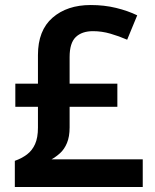

<svg xmlns="http://www.w3.org/2000/svg" viewBox="-20 -744 617 764"><path d="M341 -724Q395 -724 442 -712.5Q489 -701 526 -683L486 -586Q454 -600 419.5 -610Q385 -620 350 -620Q306 -620 281.5 -596.5Q257 -573 257 -517V-411H447V-319H257V-237Q257 -200 246.5 -175Q236 -150 219.5 -135Q203 -120 185 -110H548V0H39V-104Q67 -114 87.5 -129.5Q108 -145 119.5 -170.5Q131 -196 131 -236V-319H41V-411H131V-525Q131 -623 189 -673.5Q247 -724 341 -724Z"/></svg>

Font: Noto Sans Symbols SemiBold
Style: Regular
Weight: 600
Version: Version 2.002